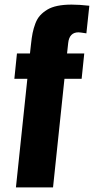

<svg xmlns="http://www.w3.org/2000/svg" viewBox="-20 -809 406 829"><path d="M48.8 0 98.1 -468.8H42L53.2 -578.1H109.4L113.8 -617.7Q116.7 -646 120.8 -666.5Q125 -687 132.8 -707.8Q140.6 -728.5 153.3 -742.4Q166 -756.3 184.1 -767.3Q202.1 -778.3 228.5 -783.7Q254.9 -789.1 289.1 -789.1Q323.2 -789.1 365.7 -784.2L353 -665Q325.2 -669.4 318.8 -669.4Q279.3 -669.4 274.4 -623L269.5 -578.1H343.8L332.5 -468.8H258.3L209 0Z"/></svg>

Font: Oswald
Style: Bold
Weight: 700
Designer: Vernon Adams
Foundry: Vernon Adams
Version: 3.0; ttfautohint (v0.94.23-7a4d-dirty) -l 8 -r 50 -G 200 -x 